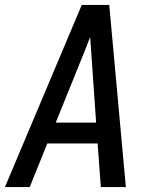

<svg xmlns="http://www.w3.org/2000/svg" viewBox="-20 -755 640 775"><path d="M0 0 310 -735H421L488 0H387L374 -176H171L100 0ZM368 -260 352 -490Q350 -519 348 -548Q346 -577 344 -606Q333 -577 321.5 -548Q310 -519 298 -490L205 -260Z"/></svg>

Font: Iosevka SS04 Md Ex Obl
Style: Regular
Weight: 500
Width: 7
Italic angle: -9°
Monospace: yes
Designer: Belleve Invis
Foundry: Belleve Invis
Version: Version 19.0.0; ttfautohint (v1.8.4)